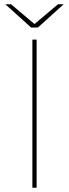

<svg xmlns="http://www.w3.org/2000/svg" viewBox="-20 -887 326 907"><path d="M133 0V-700H153V0ZM127 -757 5 -867H32L146 -771H140L254 -867H281L159 -757Z"/></svg>

Font: Montserrat Alternates Thin
Style: Regular
Weight: 100
Designer: Julieta Ulanovsky
Foundry: Julieta Ulanovsky
Version: Version 9.000